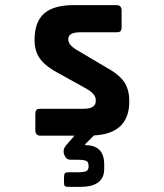

<svg xmlns="http://www.w3.org/2000/svg" viewBox="-20 -530 640 750"><path d="M313 37Q387 37 387 112V130Q387 200 293 200H248Q236 200 233 196.5Q230 193 230 182V162Q230 151 233.5 147Q237 143 248 143H281Q308 143 317 138.5Q326 134 326 120V118Q326 103 317 98.5Q308 94 281 94H256Q238 94 231 74.5Q224 55 237 39L271 0H138Q118 0 118 -21V-85Q118 -96 122 -100.5Q126 -105 138 -105H305Q354 -105 354 -135V-140Q354 -164 313 -186L214 -241Q163 -267 139 -297Q115 -327 115 -374Q115 -444 152 -477Q189 -510 268 -510H435Q455 -510 455 -489V-424Q455 -413 451 -408.5Q447 -404 435 -404H296Q247 -404 247 -379V-374Q247 -352 290 -329L391 -269Q443 -241 464 -211.5Q485 -182 485 -134Q485 -8 347 -1L313 33Z"/></svg>

Font: RajdhaniMono
Style: Bold
Weight: 700
Monospace: yes
Designer: Satya Rajpurohit, Jyotish Sonowal
Foundry: Indian Type Foundry
Version: Version 1.201;PS 1.0;hotconv 1.0.78;makeotf.lib2.5.61930; tt